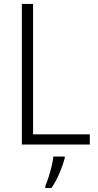

<svg xmlns="http://www.w3.org/2000/svg" viewBox="-20 -734 497 975"><path d="M91 0V-714H148V-52H436V0ZM309 69Q300 103 282 145.5Q264 188 241 221H210V211Q217 195 226 167.5Q235 140 242 111Q249 82 251 61H309Z"/></svg>

Font: Noto Sans Sinhala UI SemiCondensed Light
Style: Regular
Weight: 300
Width: 4
Designer: Jelle Bosma - Monotype Design Team
Foundry: Monotype Imaging Inc.
Version: Version 2.006; ttfautohint (v1.8.4.7-5d5b)